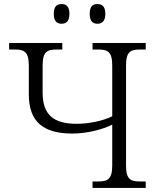

<svg xmlns="http://www.w3.org/2000/svg" viewBox="-20 -926 783 946"><path d="M460 -809C482 -809 499 -821 499 -858C499 -895 482 -906 460 -906C438 -906 422 -895 422 -858C422 -821 438 -809 460 -809ZM283 -809C306 -809 322 -821 322 -858C322 -895 306 -906 283 -906C261 -906 245 -895 245 -858C245 -821 261 -809 283 -809ZM436 0H698V-32H670C625 -32 601 -41 601 -109V-605C601 -673 625 -682 670 -682H698V-714H436V-682H464C510 -682 533 -672 533 -603V-353C486 -330 418 -316 358 -316C244 -316 190 -360 190 -470V-603C190 -672 213 -682 259 -682H287V-714H25V-682H53C98 -682 122 -672 122 -603V-460C122 -327 193 -268 335 -268C410 -268 485 -288 533 -312V-111C533 -42 510 -32 464 -32H436Z"/></svg>

Font: Noto Serif Light
Style: Regular
Weight: 300
Designer: Monotype Design Team
Foundry: Monotype Imaging Inc.
Version: Version 2.013